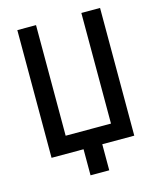

<svg xmlns="http://www.w3.org/2000/svg" viewBox="-123 -779 831 1007"><g transform="rotate(-15 293.0 -275.5)"><path d="M242.2 141.6V0H68.4V-693.4H169.9V-92.8H416V-693.4H517.6V0H343.8V141.6Z"/></g></svg>

Font: CaskaydiaMono NF
Style: Regular
Weight: 400
Designer: Aaron Bell
Foundry: Saja Typeworks
Version: Version 2111.001; ttfautohint (v1.8.4);Nerd Fonts 3.1.1